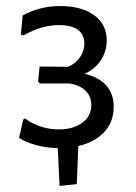

<svg xmlns="http://www.w3.org/2000/svg" viewBox="-20 -483 451 635"><path d="M239 0 234 126 177 132 171 7Q134 6 100 -3Q66 -12 43 -27L57 -88L63 -91Q86 -74 114.5 -64.5Q143 -55 174 -55Q222 -55 252 -77Q282 -99 282 -135Q282 -164 263.5 -182.5Q245 -201 210 -207H112L106 -213L111 -263L205 -262Q229 -272 244 -293Q259 -314 259 -339Q259 -369 237.5 -384.5Q216 -400 175 -400Q117 -400 58 -366L49 -369L55 -432Q112 -463 179 -463Q250 -463 291.5 -432.5Q333 -402 333 -350Q333 -314 314 -284.5Q295 -255 260 -239Q356 -215 356 -130Q356 -80 325 -46.5Q294 -13 239 0Z"/></svg>

Font: Alegreya Sans
Style: Regular
Weight: 400
Designer: Juan Pablo del Peral
Foundry: Huerta Tipografica
Version: Version 2.008; ttfautohint (v1.6)